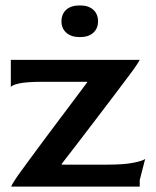

<svg xmlns="http://www.w3.org/2000/svg" viewBox="-20 -689 576 709"><path d="M21 0Q24 -7 33.5 -22Q43 -37 57 -56Q71 -75 92.5 -104.5Q114 -134 140.5 -169.5Q167 -205 195.5 -243Q224 -281 251.5 -317.5Q279 -354 302 -385V-387H140Q76 -387 49 -380.5Q22 -374 20 -367V-468H120Q147 -468 192 -468Q237 -468 290.5 -468Q344 -468 397.5 -468Q451 -468 496 -468Q493 -462 483.5 -447.5Q474 -433 458 -412Q435 -381 403 -339Q371 -297 336.5 -251.5Q302 -206 268.5 -162.5Q235 -119 208 -84V-81H376Q438 -81 472.5 -88Q507 -95 516 -102L496 -24V0ZM275 -552Q243 -552 225 -568Q207 -584 207 -610Q207 -637 224.5 -653Q242 -669 275 -669Q307 -669 324.5 -653Q342 -637 342 -610Q342 -584 324.5 -568Q307 -552 275 -552Z"/></svg>

Font: Red Rose Medium
Style: Regular
Weight: 500
Designer: Jaikishan Patel
Version: Version 2.000